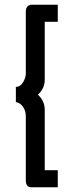

<svg xmlns="http://www.w3.org/2000/svg" viewBox="-20 -760 311 811"><path d="M169 -668V-424Q169 -386 140 -360Q169 -334 169 -296V-41H224V31H112Q89 31 89 1V-270Q89 -292 77 -309Q65 -326 47 -329V-393Q66 -393 77.5 -412.5Q89 -432 89 -450V-710Q89 -726 96.5 -733Q104 -740 112 -740H224V-668Z"/></svg>

Font: Raleway-v4020 Medium
Style: Regular
Weight: 500
Designer: Matt McInerney, Pablo Impallari, Rodrigo Fuenzalida
Foundry: Matt McInerney, Pablo Impallari, Rodrigo Fuenzalida
Version: Version 4.020;PS 004.020;hotconv 1.0.88;makeotf.lib2.5.64775